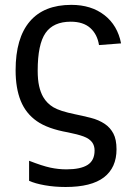

<svg xmlns="http://www.w3.org/2000/svg" viewBox="-20 -558 540 786"><path d="M367.2 58.1Q367.2 38.6 357.4 24.9Q345.7 9.3 321.8 0.5Q297.9 -8.3 258.3 -16.1Q175.3 -30.8 130.9 -62Q85.9 -93.3 64.9 -145Q43.9 -196.8 43.9 -270.5Q43.9 -401.9 101.8 -470Q159.7 -538.1 272 -538.1Q353.5 -538.1 407.5 -496.1Q461.4 -454.1 475.6 -380.4L385.3 -373.5Q378.4 -417.5 349.6 -443.4Q320.8 -469.2 269.5 -469.2Q198.7 -469.2 166.5 -423.1Q134.3 -377 134.3 -268.6Q134.3 -231.9 140.1 -205.8Q146 -179.7 156.7 -161.1Q171.9 -134.8 198.5 -118.9Q225.1 -103 287.1 -90.3Q315.9 -84.5 350.3 -75.9Q384.8 -67.4 410.2 -49.8Q431.6 -35.2 444.3 -11Q457 13.2 457 53.2Q457 128.4 405.5 168Q354 207.5 248.5 207.5Q203.1 207.5 163.3 200.4Q123.5 193.4 99.1 182.1V100.1Q152.8 121.1 185.8 128.2Q218.8 135.3 252 135.3Q309.6 135.3 338.4 117.2Q367.2 99.1 367.2 58.1Z"/></svg>

Font: Arimo
Style: Regular
Weight: 400
Designer: Steve Matteson
Foundry: Monotype Imaging Inc.
Version: Version 1.33